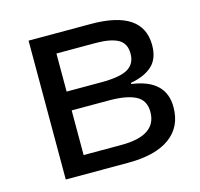

<svg xmlns="http://www.w3.org/2000/svg" viewBox="-84 -626 744 716"><g transform="rotate(-15 288.0 -268.0)"><path d="M323.2 -462.9H172.9V-315.9H307.1Q378.9 -315.9 409.4 -333.7Q439.9 -351.6 439.9 -391.1Q439.9 -430.7 410.9 -446.8Q381.8 -462.9 323.2 -462.9ZM455.1 -162.1Q455.1 -207 419.9 -225.1Q384.8 -243.2 316.9 -243.2H172.9V-70.8H318.8Q455.1 -70.8 455.1 -162.1ZM543 -157.2Q543 -81.1 487.1 -40.5Q431.2 0 326.2 0H85V-536.1H325.2Q525.9 -536.1 525.9 -400.9Q525.9 -349.1 496.6 -322Q467.3 -294.9 413.1 -285.2V-280.8Q543 -263.2 543 -157.2Z"/></g></svg>

Font: NotoSans
Style: Regular
Weight: 400
Designer: Monotype Design team
Foundry: Monotype Imaging Inc.
Version: Version 1.04